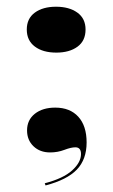

<svg xmlns="http://www.w3.org/2000/svg" viewBox="-20 -450 341 577"><path d="M116.9 107.3 114.5 100.8Q170.2 86.3 196.8 62.1Q223.4 37.9 223.4 12.9Q223.4 -7.3 206.5 -7.3Q193.5 -7.3 173.4 0.4Q153.2 8.1 130.6 8.1Q100 8.1 80.6 -10.5Q61.3 -29 61.3 -58.1Q61.3 -89.5 84.7 -108.1Q108.1 -126.6 146 -126.6Q190.3 -126.6 215.3 -99.2Q240.3 -71.8 240.3 -21.8Q240.3 29 210.9 59.7Q181.5 90.3 116.9 107.3ZM149.2 -291.9Q108.9 -291.9 84.7 -310.1Q60.5 -328.2 60.5 -361.3Q60.5 -394.4 84.7 -412.1Q108.9 -429.8 148.4 -429.8Q187.9 -429.8 212.5 -412.1Q237.1 -394.4 237.1 -361.3Q237.1 -327.4 212.9 -309.7Q188.7 -291.9 149.2 -291.9Z"/></svg>

Font: Playfair 144pt SemiExpanded Black
Style: Regular
Weight: 900
Width: 6
Designer: Claus Eggers Sørensen
Foundry: Claus Eggers Sørensen
Version: Version 2.203